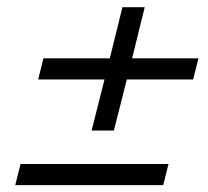

<svg xmlns="http://www.w3.org/2000/svg" viewBox="-20 -608 590 545"><path d="M240 -237.5 276.7 -382.5H88.3L103.3 -442.5H291.7L327.5 -587.5H390.8L355 -442.5H543.3L528.3 -382.5H340L303.3 -237.5ZM23.3 -82.5 38.3 -142.5H458.3L443.3 -82.5Z"/></svg>

Font: Funnel Sans Light
Style: Italic
Weight: 300
Italic angle: -14.036°
Designer: NORD ID, Kristian Moeller
Foundry: Dicotype
Version: Version 1.000